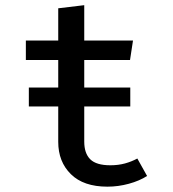

<svg xmlns="http://www.w3.org/2000/svg" viewBox="-20 -694 655 727"><path d="M536.9 -27.7Q508.2 -9.2 467.9 1.8Q427.7 12.8 386.7 12.8Q296.4 12.8 248.5 -34.4Q200.5 -81.5 200.5 -156.9V-290.8H89.2V-362.6H200.5V-466.7H77.9V-540.5H200.5V-662.6L299 -674.4V-540.5H483.6L472.3 -466.7H299V-362.6H473.3V-290.8H299V-157.9Q299 -113.3 321.8 -90.8Q344.6 -68.2 397.9 -68.2Q427.7 -68.2 453.1 -75.1Q478.5 -82.1 500 -93.8Z"/></svg>

Font: Fira Code Retina
Style: Regular
Weight: 450
Monospace: yes
Designer: Carrois Corporate, Edenspiekermann AG, Nikita Prokopov
Foundry: Carrois Corporate, Edenspiekermann AG, Nikita Prokopov
Version: Version 6.002